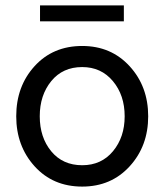

<svg xmlns="http://www.w3.org/2000/svg" viewBox="-20 -680 607 710"><path d="M128 -601H438V-660H128ZM284 10C355.3 10 413.8 -15 459.5 -65C505.2 -115 528 -176.7 528 -250C528 -323.3 505.2 -385 459.5 -435C413.8 -485 355.3 -510 284 -510C212 -510 153.3 -485.2 108 -435.5C62.7 -385.8 40 -324 40 -250C40 -176.7 62.7 -115 108 -65C153.3 -15 212 10 284 10ZM284 -69C236 -69 197.8 -86.2 169.5 -120.5C141.2 -154.8 127 -198 127 -250C127 -302 141.2 -345.3 169.5 -380C197.8 -414.7 236 -432 284 -432C330.7 -432 368.5 -414.7 397.5 -380C426.5 -345.3 441 -302 441 -250C441 -198.7 426.7 -155.7 398 -121C369.3 -86.3 331.3 -69 284 -69Z"/></svg>

Font: Orkney
Style: Regular
Weight: 400
Designer: Samuel Oakes and Alfredo Marco Pradil
Foundry: Alfredo Marco Pradil
Version: 1.0; ttfautohint (v1.5)